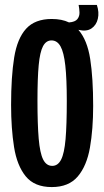

<svg xmlns="http://www.w3.org/2000/svg" viewBox="-20 -748 423 779"><path d="M190 11Q120 11 84.5 -32.5Q49 -76 37 -151.5Q25 -227 25 -322Q25 -437 37.5 -514.5Q50 -592 86 -631.5Q122 -671 190 -671Q231 -671 260 -657Q285 -659 294 -670.5Q303 -682 302.5 -697.5Q302 -713 299 -728H373Q383 -698 377 -672Q371 -646 351 -632.5Q331 -619 298 -627Q334 -586 346 -508.5Q358 -431 358 -318Q358 -224 345 -149.5Q332 -75 295.5 -32Q259 11 190 11ZM192 -75Q215 -75 228 -100.5Q241 -126 246 -183.5Q251 -241 251 -338Q251 -428 245 -482Q239 -536 225.5 -560Q212 -584 189 -584Q167 -584 154.5 -560.5Q142 -537 137 -483.5Q132 -430 132 -340Q132 -244 137 -185.5Q142 -127 155 -101Q168 -75 192 -75Z"/></svg>

Font: Bricolage Grotesque 96pt Condensed Medium
Style: Regular
Weight: 500
Width: 3
Designer: Mathieu Triay
Foundry: Atelier Triay
Version: Version 1.001; ttfautohint (v1.8.4.7-5d5b);gftools[0.9.33.de